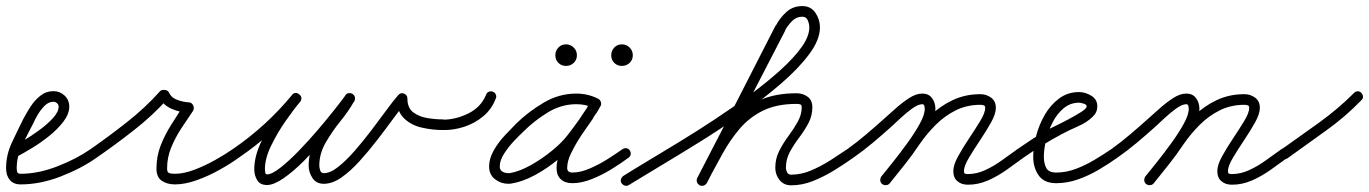

<svg xmlns="http://www.w3.org/2000/svg" viewBox="-26 -582 4507 632"><path d="M14 -98Q28 -105 53 -120Q78 -135 104.5 -154.5Q131 -174 149 -194Q167 -214 167 -231Q167 -238 161.5 -242.5Q156 -247 150 -247Q134 -247 121 -234Q108 -221 98 -204Q88 -187 83 -175Q83 -175 83 -175Q83 -175 83 -175Q83 -175 83 -175Q83 -175 83 -175Q65 -141 47 -104Q29 -67 29 -28Q29 -20 31 -15Q33 -10 42 -10Q100 -10 163 -34.5Q226 -59 272 -91Q278 -95 285 -94Q292 -93 296 -87Q300 -81 299 -74Q298 -67 292 -63Q241 -27 173.5 -1Q106 25 42 25Q18 25 6 10Q-6 -5 -6 -28Q-6 -72 13 -112.5Q32 -153 51 -191Q51 -191 51 -191Q51 -191 51 -191Q51 -191 51 -191Q51 -191 51 -191Q61 -210 74.5 -231Q88 -252 107 -267Q126 -282 150 -282Q171 -282 186.5 -267.5Q202 -253 202 -231Q202 -207 183 -182Q164 -157 136 -134.5Q108 -112 79 -94.5Q50 -77 31 -67Q24 -63 17 -65.5Q10 -68 7 -74Q4 -80 6 -87Q8 -94 14 -98Z M268 -67Q263 -73 264.5 -80Q266 -87 272 -91Q331 -132 392 -180Q453 -228 501 -282Q506 -287 516 -286Q526 -285 530 -278Q538 -260 558 -253Q578 -246 596 -245Q605 -245 610 -235Q614 -226 610 -218Q590 -189 570.5 -159Q551 -129 537.5 -96.5Q524 -64 524 -27Q524 -14 531.5 -12Q539 -10 550 -10Q579 -10 614.5 -23.5Q650 -37 683.5 -56Q717 -75 740 -91Q746 -95 753 -94Q760 -93 764 -87Q768 -81 767 -74Q766 -67 760 -63Q734 -44 697.5 -23.5Q661 -3 622 11Q583 25 550 25Q524 25 506.5 13Q489 1 489 -27Q489 -68 503 -103.5Q517 -139 538 -172Q559 -205 580 -238Q583 -241 587 -237.5Q591 -234 594 -228Q597 -221 597.5 -215.5Q598 -210 594 -211Q566 -212 538.5 -224Q511 -236 498 -262Q497 -266 502 -267Q507 -268 514 -267Q520 -266 525 -263.5Q530 -261 527 -258Q478 -203 415.5 -154Q353 -105 292 -63Q286 -58 279 -59.5Q272 -61 268 -67Z M736 -67Q731 -73 732.5 -80Q734 -87 740 -91Q851 -167 935 -269Q940 -276 947 -276Q954 -276 959 -271Q964 -267 965.5 -260Q967 -253 962 -247Q940 -221 913 -182Q886 -143 866 -101.5Q846 -60 846 -25Q846 -21 847 -14.5Q848 -8 853 -8Q869 -8 897 -30Q925 -52 957.5 -85.5Q990 -119 1021.5 -156Q1053 -193 1077 -223.5Q1101 -254 1111 -268Q1115 -275 1122 -275.5Q1129 -276 1134 -273Q1140 -269 1142 -263Q1144 -257 1140 -249Q1122 -217 1094.5 -183Q1067 -149 1046 -112.5Q1025 -76 1025 -37Q1025 -30 1028 -21Q1031 -12 1040 -12Q1061 -12 1087 -32.5Q1113 -53 1141 -85Q1169 -117 1196 -152.5Q1223 -188 1246 -219.5Q1269 -251 1285 -269Q1292 -278 1304 -274Q1315 -269 1315 -258Q1315 -227 1334 -212.5Q1353 -198 1380 -193.5Q1407 -189 1431 -189Q1438 -189 1443.5 -183.5Q1449 -178 1449 -171Q1449 -164 1443.5 -159Q1438 -154 1431 -154Q1397 -154 1362 -162Q1327 -170 1303.5 -193Q1280 -216 1280 -258Q1280 -264 1286.5 -264.5Q1293 -265 1299 -262Q1306 -260 1310.5 -255.5Q1315 -251 1311 -247Q1293 -225 1268.5 -191.5Q1244 -158 1215.5 -121Q1187 -84 1157 -51Q1127 -18 1097.5 2.5Q1068 23 1040 23Q1015 23 1002.5 4Q990 -15 990 -37Q990 -81 1011.5 -120Q1033 -159 1061 -195Q1089 -231 1110 -267Q1114 -274 1121 -274.5Q1128 -275 1134 -272Q1139 -268 1141.5 -261.5Q1144 -255 1140 -248Q1127 -230 1101 -197Q1075 -164 1042 -125.5Q1009 -87 974 -52Q939 -17 907 5Q875 27 853 27Q830 27 820.5 11Q811 -5 811 -25Q811 -65 831.5 -110.5Q852 -156 881 -198Q910 -240 935 -269Q941 -276 947.5 -276Q954 -276 959 -271Q965 -267 966 -260.5Q967 -254 962 -247Q875 -141 760 -63Q754 -58 747 -59.5Q740 -61 736 -67Z M1414 -171Q1414 -178 1419 -183.5Q1424 -189 1431 -188Q1474 -188 1515.5 -208.5Q1557 -229 1574 -270Q1576 -277 1583 -280Q1590 -283 1596 -280Q1603 -278 1606 -271Q1609 -264 1606 -258Q1593 -223 1565 -199.5Q1537 -176 1501.5 -164.5Q1466 -153 1431 -154Q1424 -154 1418.5 -159Q1413 -164 1414 -171Z M1927 -225Q1913 -233 1900.5 -236Q1888 -239 1871 -239Q1821 -239 1776.5 -211.5Q1732 -184 1698 -150Q1685 -138 1666.5 -118.5Q1648 -99 1633.5 -76.5Q1619 -54 1619 -34Q1619 -22 1628 -17Q1637 -12 1648 -12Q1650 -12 1652 -12Q1685 -18 1721.5 -38.5Q1758 -59 1791 -86Q1824 -113 1843 -138Q1864 -165 1883 -192Q1902 -219 1919 -248Q1923 -256 1929.5 -257.5Q1936 -259 1942 -256Q1948 -253 1950.5 -246.5Q1953 -240 1950 -232Q1944 -220 1937 -209Q1937 -209 1937 -209.5Q1937 -210 1937 -210Q1937 -210 1937 -210Q1937 -210 1937 -210Q1934 -205 1931 -201Q1928 -197 1926 -192Q1926 -192 1926 -192Q1926 -192 1926 -192Q1926 -192 1926 -192Q1926 -192 1926 -192Q1914 -174 1901 -156Q1888 -138 1877 -120Q1877 -120 1877 -120Q1877 -120 1877 -120Q1877 -120 1877 -120Q1877 -120 1877 -120Q1865 -101 1853 -76Q1841 -51 1841 -29Q1841 -14 1858 -14Q1884 -14 1914.5 -27Q1945 -40 1973.5 -58Q2002 -76 2023 -91Q2029 -95 2036 -94Q2043 -93 2047 -87Q2051 -81 2050 -74Q2049 -67 2043 -63Q2019 -45 1987.5 -25.5Q1956 -6 1922 7.5Q1888 21 1858 21Q1834 21 1820 8Q1806 -5 1806 -29Q1806 -56 1819.5 -86Q1833 -116 1847 -138Q1847 -138 1847 -138Q1847 -138 1847 -138Q1847 -138 1847 -138Q1847 -138 1847 -138Q1859 -157 1871.5 -175Q1884 -193 1896 -212Q1896 -212 1896 -212Q1896 -212 1896 -212Q1896 -212 1896 -212Q1896 -212 1896 -212Q1899 -216 1901.5 -220Q1904 -224 1907 -228Q1907 -228 1907 -228Q1907 -228 1907 -228Q1907 -228 1907 -228.5Q1907 -229 1907 -229Q1913 -238 1918 -248Q1922 -255 1929 -256.5Q1936 -258 1942 -255Q1948 -252 1950.5 -245.5Q1953 -239 1949 -232Q1932 -201 1912.5 -172.5Q1893 -144 1871 -116Q1848 -88 1812 -58Q1776 -28 1735.5 -6Q1695 16 1658 22Q1653 23 1648 23Q1623 23 1603.5 8Q1584 -7 1584 -34Q1584 -60 1599 -86.5Q1614 -113 1635.5 -136Q1657 -159 1674 -176Q1713 -214 1763.5 -244Q1814 -274 1871 -274Q1909 -274 1943 -257Q1950 -253 1952 -246Q1954 -239 1951 -233Q1947 -226 1940 -224Q1933 -222 1927 -225Z M2021 -401Q2021 -401 2021 -400Q2021 -400 2021 -400Q2022 -400 2022 -400Q2022 -401 2021 -401ZM2021 -436Q2036 -436 2046.5 -425.5Q2057 -415 2057 -400Q2057 -385 2046.5 -375Q2036 -365 2021 -365Q2006 -365 1996 -375Q1986 -385 1986 -400Q1986 -415 1996 -425.5Q2006 -436 2021 -436ZM1837 -401Q1837 -401 1837 -400Q1837 -400 1837 -400Q1838 -400 1838 -400Q1838 -401 1837 -401ZM1837 -436Q1852 -436 1862.5 -425.5Q1873 -415 1873 -400Q1873 -385 1862.5 -375Q1852 -365 1837 -365Q1822 -365 1812 -375Q1802 -385 1802 -400Q1802 -415 1812 -425.5Q1822 -436 1837 -436Z M2026 -3Q2056 -22 2103.5 -50.5Q2151 -79 2208.5 -114Q2266 -149 2326 -188.5Q2386 -228 2441.5 -269Q2497 -310 2541.5 -350Q2586 -390 2612 -426Q2638 -462 2638 -492Q2638 -503 2633 -515Q2628 -527 2615 -527Q2595 -527 2581 -512.5Q2567 -498 2558 -482Q2558 -482 2558.5 -482Q2559 -482 2559 -482Q2559 -482 2559 -482Q2559 -482 2559 -482Q2494 -357 2429.5 -231.5Q2365 -106 2301 20Q2297 26 2290 28.5Q2283 31 2277 28Q2271 24 2268.5 17Q2266 10 2269 4Q2334 -121 2398.5 -246.5Q2463 -372 2527 -498Q2527 -498 2527 -498Q2527 -498 2527 -498Q2527 -498 2527.5 -498Q2528 -498 2528 -498Q2541 -523 2562.5 -542.5Q2584 -562 2615 -562Q2643 -562 2658 -540Q2673 -518 2673 -492Q2673 -451 2637.5 -403.5Q2602 -356 2544 -306Q2486 -256 2416.5 -207Q2347 -158 2276 -114Q2205 -70 2144 -33.5Q2083 3 2044 27Q2038 31 2031 29Q2024 27 2020 21Q2016 15 2018 8Q2020 1 2026 -3ZM2270 4Q2298 -50 2326 -99.5Q2354 -149 2389.5 -189Q2425 -229 2475 -252Q2525 -275 2596 -275Q2617 -275 2632.5 -263.5Q2648 -252 2648 -229Q2648 -201 2635 -176.5Q2622 -152 2604.5 -129Q2587 -106 2574 -82Q2561 -58 2561 -30Q2561 -22 2565 -14.5Q2569 -7 2578 -7Q2611 -7 2644 -21Q2677 -35 2707.5 -54.5Q2738 -74 2763 -91Q2769 -95 2776 -94Q2783 -93 2787 -87Q2791 -81 2790 -74Q2789 -67 2783 -63Q2755 -43 2721 -22Q2687 -1 2651 13.5Q2615 28 2578 28Q2554 28 2540 10.5Q2526 -7 2526 -30Q2526 -60 2539 -85.5Q2552 -111 2569.5 -134.5Q2587 -158 2600 -181.5Q2613 -205 2613 -229Q2613 -237 2608 -238.5Q2603 -240 2596 -240Q2531 -240 2486 -218Q2441 -196 2409 -158.5Q2377 -121 2351.5 -74.5Q2326 -28 2300 20Q2297 27 2290 29Q2283 31 2277 27Q2270 24 2268 17Q2266 10 2270 4Z M2763 -91Q2795 -114 2825 -139.5Q2855 -165 2884 -191Q2899 -204 2920.5 -223.5Q2942 -243 2965.5 -258.5Q2989 -274 3010 -274Q3031 -274 3042 -259Q3053 -244 3053 -224Q3053 -199 3036 -166Q3019 -133 2994 -97.5Q2969 -62 2944 -31Q2919 0 2903 21Q2898 26 2891 27Q2884 28 2878 24Q2873 19 2872 12Q2871 5 2875 -1Q2889 -18 2912.5 -47.5Q2936 -77 2960 -110Q2984 -143 3001 -173.5Q3018 -204 3018 -224Q3018 -228 3016.5 -233.5Q3015 -239 3010 -239Q2996 -239 2975.5 -224Q2955 -209 2936.5 -191.5Q2918 -174 2908 -165Q2878 -138 2847 -112Q2816 -86 2783 -63Q2777 -58 2770 -59.5Q2763 -61 2759 -67Q2754 -73 2755.5 -80Q2757 -87 2763 -91ZM2878 24Q2872 19 2871.5 12Q2871 5 2875 -1Q2900 -32 2924.5 -62.5Q2949 -93 2972 -126Q2999 -165 3033 -198.5Q3067 -232 3109 -252Q3151 -272 3201 -272Q3221 -272 3236.5 -260.5Q3252 -249 3252 -227Q3252 -207 3236 -178.5Q3220 -150 3199.5 -119.5Q3179 -89 3163 -62Q3147 -35 3147 -19Q3147 -12 3150 -10.5Q3153 -9 3160 -9Q3189 -9 3218 -22.5Q3247 -36 3273.5 -55.5Q3300 -75 3323 -91Q3329 -95 3336 -94Q3343 -93 3347 -87Q3351 -81 3350 -74Q3349 -67 3343 -63Q3317 -44 3287.5 -23Q3258 -2 3226 12Q3194 26 3160 26Q3139 26 3125.5 14.5Q3112 3 3112 -19Q3112 -39 3128 -68Q3144 -97 3164.5 -127.5Q3185 -158 3201 -184.5Q3217 -211 3217 -227Q3217 -234 3211.5 -235.5Q3206 -237 3201 -237Q3157 -237 3120.5 -219Q3084 -201 3054 -171Q3024 -141 3000 -106Q2978 -73 2953 -41.5Q2928 -10 2903 21Q2898 27 2891 27.5Q2884 28 2878 24Z M3319 -67Q3315 -73 3316 -80Q3317 -87 3323 -91Q3346 -107 3369.5 -122.5Q3393 -138 3418 -152Q3424 -156 3445 -166Q3466 -176 3490.5 -189Q3515 -202 3533 -213.5Q3551 -225 3551 -232Q3551 -238 3540.5 -241Q3530 -244 3526 -244Q3497 -244 3475 -225.5Q3453 -207 3438.5 -178.5Q3424 -150 3417 -120Q3410 -90 3410 -66Q3410 -44 3418 -29Q3426 -14 3451 -14Q3483 -14 3515 -26Q3547 -38 3577 -56Q3607 -74 3632 -91Q3638 -95 3645 -94Q3652 -93 3656 -87Q3660 -81 3659 -74Q3658 -67 3652 -63Q3624 -43 3591 -23.5Q3558 -4 3522.5 8.5Q3487 21 3451 21Q3411 21 3393 -4.5Q3375 -30 3375 -66Q3375 -97 3384.5 -134Q3394 -171 3413 -204Q3432 -237 3460.5 -258Q3489 -279 3526 -279Q3546 -279 3566 -267Q3586 -255 3586 -232Q3586 -212 3571 -198Q3552 -179 3522 -166Q3492 -153 3468 -140Q3436 -123 3404.5 -103.5Q3373 -84 3343 -63Q3337 -59 3330 -60Q3323 -61 3319 -67Z M3632 -91Q3664 -114 3694 -139.5Q3724 -165 3753 -191Q3768 -204 3789.5 -223.5Q3811 -243 3834.5 -258.5Q3858 -274 3879 -274Q3900 -274 3911 -259Q3922 -244 3922 -224Q3922 -199 3905 -166Q3888 -133 3863 -97.5Q3838 -62 3813 -31Q3788 0 3772 21Q3767 26 3760 27Q3753 28 3747 24Q3742 19 3741 12Q3740 5 3744 -1Q3758 -18 3781.5 -47.5Q3805 -77 3829 -110Q3853 -143 3870 -173.5Q3887 -204 3887 -224Q3887 -228 3885.5 -233.5Q3884 -239 3879 -239Q3865 -239 3844.5 -224Q3824 -209 3805.5 -191.5Q3787 -174 3777 -165Q3747 -138 3716 -112Q3685 -86 3652 -63Q3646 -58 3639 -59.5Q3632 -61 3628 -67Q3623 -73 3624.5 -80Q3626 -87 3632 -91ZM3747 24Q3741 19 3740.5 12Q3740 5 3744 -1Q3769 -32 3793.5 -62.5Q3818 -93 3841 -126Q3868 -165 3902 -198.5Q3936 -232 3978 -252Q4020 -272 4070 -272Q4090 -272 4105.5 -260.5Q4121 -249 4121 -227Q4121 -207 4105 -178.5Q4089 -150 4068.5 -119.5Q4048 -89 4032 -62Q4016 -35 4016 -19Q4016 -12 4019 -10.5Q4022 -9 4029 -9Q4058 -9 4087 -22.5Q4116 -36 4142.5 -55.5Q4169 -75 4192 -91Q4198 -95 4205 -94Q4212 -93 4216 -87Q4220 -81 4219 -74Q4218 -67 4212 -63Q4186 -44 4156.5 -23Q4127 -2 4095 12Q4063 26 4029 26Q4008 26 3994.5 14.5Q3981 3 3981 -19Q3981 -39 3997 -68Q4013 -97 4033.5 -127.5Q4054 -158 4070 -184.5Q4086 -211 4086 -227Q4086 -234 4080.5 -235.5Q4075 -237 4070 -237Q4026 -237 3989.5 -219Q3953 -201 3923 -171Q3893 -141 3869 -106Q3847 -73 3822 -41.5Q3797 -10 3772 21Q3767 27 3760 27.5Q3753 28 3747 24Z M4192 -90Q4253 -133 4315.5 -178Q4378 -223 4431 -276Q4436 -281 4443 -281.5Q4450 -282 4455 -276Q4460 -271 4460.5 -264Q4461 -257 4455 -252Q4402 -197 4338 -151.5Q4274 -106 4212 -61Q4206 -57 4199 -58.5Q4192 -60 4188 -66Q4184 -71 4185 -78.5Q4186 -86 4192 -90Z"/></svg>

Font: FRB American Cursive Guidelines Arrows
Style: Italic
Weight: 400
Italic angle: -25°
Version: Version 2.0;Modular Font Editor K font №1